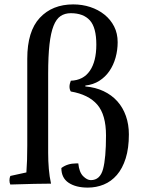

<svg xmlns="http://www.w3.org/2000/svg" viewBox="-20 -836 645 873"><path d="M27 3Q23 -5 23 -16Q23 -27 27 -36L100 -52Q102 -78 103 -108.5Q104 -139 104 -174V-569Q104 -694 161 -755Q218 -816 313 -816Q354 -816 390.5 -804Q427 -792 455 -769.5Q483 -747 499 -715.5Q515 -684 515 -644Q515 -608 505.5 -574Q496 -540 477.5 -513Q459 -486 431.5 -468.5Q404 -451 368 -447V-443Q414 -439 451 -421.5Q488 -404 513.5 -375.5Q539 -347 552.5 -308.5Q566 -270 566 -225Q566 -162 551.5 -116Q537 -70 511.5 -40.5Q486 -11 452 3Q418 17 379 17Q325 17 292 -5Q259 -27 259 -72Q287 -93 326 -93H336Q340 -53 358 -35Q376 -17 393 -17Q435 -17 448.5 -67Q462 -117 462 -220Q462 -314 422.5 -360Q383 -406 302 -420Q296 -429 296 -442Q296 -454 302 -469Q359 -471 388.5 -514Q418 -557 418 -633Q418 -711 388.5 -743.5Q359 -776 302 -776Q275 -776 255.5 -763Q236 -750 223.5 -718.5Q211 -687 205 -634Q199 -581 199 -501V-141Q199 -103 202 -68Q205 -33 212 -1Q181 -1 135.5 0Q90 1 27 3Z"/></svg>

Font: Adamina
Style: Regular
Weight: 400
Designer: Cyreal (www.cyreal.org)
Foundry: Cyreal
Version: Version 1.011